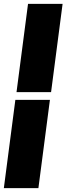

<svg xmlns="http://www.w3.org/2000/svg" viewBox="-35 -860 346 1000"><path d="M231 -380H51L111 -840H291ZM165 120H-15L45 -340H225Z"/></svg>

Font: Tanohe Sans ExtraBold
Style: Italic
Weight: 800
Designer: Village Type and Design LLC & Cristiano Sobral
Foundry: Cooper Hewitt Smithsonian Design Museum
Version: Version 1.00;September 29, 2021;FontCreator 13.0.0.2655 64-b